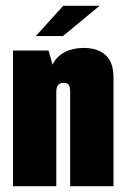

<svg xmlns="http://www.w3.org/2000/svg" viewBox="-20 -645 435 665"><path d="M25 -470H148L162 -421Q176 -450 204.5 -464.5Q233 -479 270 -479Q318 -479 345.5 -454.5Q373 -430 373 -377V0H223V-326Q223 -343 218.5 -350.5Q214 -358 200 -358Q187 -358 181 -350.5Q175 -343 175 -326V0H25ZM104 -520 199 -625H325L198 -520Z"/></svg>

Font: Smooch Sans Thin Black
Style: Regular
Weight: 900
Version: Version 1.010